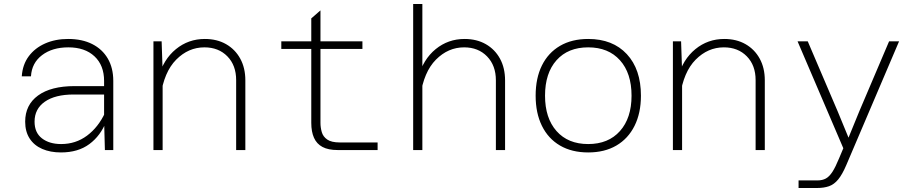

<svg xmlns="http://www.w3.org/2000/svg" viewBox="-20 -751 4590 961"><path d="M505 0 501 -150V-346Q501 -424 453 -469Q405 -514 322 -514Q242 -514 190.5 -475Q139 -436 135 -369H89Q93 -428 124 -469.5Q155 -511 206 -533.5Q257 -556 321 -556Q391 -556 441.5 -530.5Q492 -505 519.5 -458Q547 -411 547 -346V0ZM285 12Q232 12 191.5 -5.5Q151 -23 128.5 -57.5Q106 -92 106 -142Q106 -226 170.5 -273Q235 -320 353 -320H513V-278H349Q256 -278 204.5 -242Q153 -206 153 -142Q153 -87 190 -58.5Q227 -30 286 -30Q359 -30 415.5 -72Q472 -114 506 -187L512 -144Q484 -72 427.5 -30Q371 12 285 12Z M1162 0V-350Q1162 -424 1118 -469Q1074 -514 1003 -514Q923 -514 862 -452.5Q801 -391 784 -270L773 -364Q798 -454 860.5 -505Q923 -556 1005 -556Q1066 -556 1111.5 -530Q1157 -504 1182.5 -457.5Q1208 -411 1208 -349V0ZM748 0V-544H789L794 -395V0Z M1670 0Q1623 0 1594 -15.5Q1565 -31 1551.5 -61.5Q1538 -92 1538 -136V-659L1584 -699V-136Q1584 -113 1590.5 -90Q1597 -67 1618 -52.5Q1639 -38 1681 -38H1870V0ZM1388 -506V-544H1794V-506Z M2462 0V-349Q2462 -423 2418 -468.5Q2374 -514 2303 -514Q2223 -514 2162 -452.5Q2101 -391 2084 -270L2073 -363Q2098 -454 2160.5 -505Q2223 -556 2305 -556Q2366 -556 2411.5 -530Q2457 -504 2482.5 -457.5Q2508 -411 2508 -348V0ZM2048 0V-731H2094V0Z M2924 12Q2842 12 2783 -22.5Q2724 -57 2692.5 -121Q2661 -185 2661 -272Q2661 -360 2692.5 -423.5Q2724 -487 2783 -521.5Q2842 -556 2924 -556Q3047 -556 3117.5 -480Q3188 -404 3188 -272Q3188 -185 3156 -121Q3124 -57 3065 -22.5Q3006 12 2924 12ZM2924 -30Q3025 -30 3083 -95Q3141 -160 3141 -272Q3141 -385 3083 -449.5Q3025 -514 2924 -514Q2823 -514 2765.5 -449.5Q2708 -385 2708 -272Q2708 -160 2765.5 -95Q2823 -30 2924 -30Z M3762 0V-350Q3762 -424 3718 -469Q3674 -514 3603 -514Q3523 -514 3462 -452.5Q3401 -391 3384 -270L3373 -364Q3398 -454 3460.5 -505Q3523 -556 3605 -556Q3666 -556 3711.5 -530Q3757 -504 3782.5 -457.5Q3808 -411 3808 -349V0ZM3348 0V-544H3389L3394 -395V0Z M4173 -193 4227 -62 4281 -194 4430 -544H4480L4216 75Q4196 122 4175.5 147Q4155 172 4129.5 181Q4104 190 4069 190H3977V152H4072Q4096 152 4113.5 142.5Q4131 133 4146.5 109Q4162 85 4180 41L4201 -9L3972 -544H4023Z"/></svg>

Font: Azeret Mono Thin Thin
Style: Regular
Weight: 250
Version: Version 1.002